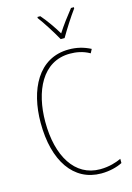

<svg xmlns="http://www.w3.org/2000/svg" viewBox="-141 -1020 756 1099"><g transform="rotate(-15 237.5 -470.0)"><path d="M292 -793H315C341 -838 381 -901 412 -943V-950H395C360 -906 330 -866 303 -824C278 -866 243 -916 213 -950H196V-943C222 -909 266 -840 292 -793ZM321 -699C356 -699 397 -693 437 -670L449 -693C408 -714 367 -724 321 -724C139 -724 57 -554 57 -359C57 -133 155 10 318 10C368 10 413 -2 444 -18V-43C416 -30 373 -15 318 -15C169 -15 84 -154 84 -358C84 -537 156 -699 321 -699Z"/></g></svg>

Font: Noto Sans Lao Condensed Thin
Style: Regular
Weight: 100
Width: 3
Designer: Monotype Design Team
Foundry: Monotype Imaging Inc.
Version: Version 2.003